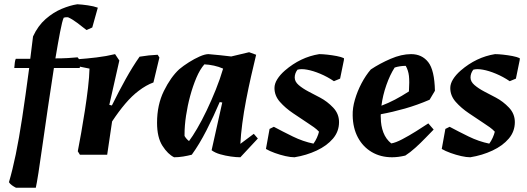

<svg xmlns="http://www.w3.org/2000/svg" viewBox="-20 -726 2471 901"><path d="M55 155Q45 150 36 143.5Q27 137 22 129Q39 71 54 -1.5Q69 -74 84 -172.5Q99 -271 117 -407H47Q48 -420 49.5 -432Q51 -444 54 -450Q68 -450 85.5 -450Q103 -450 122 -450Q128 -499 135 -555Q158 -605 194 -636.5Q230 -668 269.5 -684.5Q309 -701 343 -706Q364 -705 392 -701Q420 -697 439 -690L413 -597L386 -585Q366 -601 342 -619Q318 -637 299 -645Q288 -646 279 -643Q272 -628 262 -576Q252 -524 240 -452Q271 -452 298 -453.5Q325 -455 344 -457L359 -438L354 -407H233Q219 -319 205 -222Q191 -125 179 -42Q169 31 160.5 84.5Q152 138 148 155Z M355 0 345 -16Q352 -52 361 -102.5Q370 -153 378.5 -208Q387 -263 393 -314Q399 -365 400 -404L346 -415Q343 -431 344 -448Q387 -451 433 -456.5Q479 -462 520 -472L540 -442L493 -234L505 -231Q537 -296 569.5 -354.5Q602 -413 635 -460Q659 -464 678.5 -466Q698 -468 720 -469L728 -456L700 -339Q683 -333 665.5 -323Q648 -313 631 -300Q599 -276 568 -239.5Q537 -203 506 -156L483 0Z M797 12Q768 -2 742.5 -41.5Q717 -81 717 -150Q717 -234 749 -299Q781 -364 821 -401Q840 -417 866 -433.5Q892 -450 917 -461Q942 -472 958 -472Q985 -470 1012 -467Q1039 -464 1065 -461L1149 -481L1182 -469Q1171 -424 1158.5 -369Q1146 -314 1135 -257Q1124 -200 1117 -146.5Q1110 -93 1108 -51L1171 -98L1190 -76L1108 12Q1089 12 1063.5 8.5Q1038 5 1013.5 -2Q989 -9 973 -21L1023 -245L1011 -247Q983 -181 949 -114.5Q915 -48 880 0Q861 5 839.5 8.5Q818 12 797 12ZM867 -64Q883 -85 905 -122.5Q927 -160 949.5 -207Q972 -254 992.5 -305Q1013 -356 1027 -404Q1007 -413 984 -418Q961 -423 939 -424Q918 -400 901.5 -361Q885 -322 872.5 -276Q860 -230 853 -183Q846 -136 846 -96V-88Q854 -74 867 -64Z M1362 12Q1344 12 1319.5 6.5Q1295 1 1270 -8Q1245 -17 1228 -27L1245 -121L1265 -131Q1306 -109 1354 -85.5Q1402 -62 1451 -52Q1460 -64 1467 -79.5Q1474 -95 1477 -108Q1467 -119 1453 -129Q1439 -139 1425 -148Q1392 -170 1355.5 -194.5Q1319 -219 1293.5 -248Q1268 -277 1268 -313Q1268 -333 1281 -354Q1294 -375 1317 -395Q1390 -458 1478 -472Q1494 -472 1516.5 -469.5Q1539 -467 1560 -463Q1581 -459 1594 -453V-445L1576 -357L1547 -345Q1516 -366 1482.5 -380Q1449 -394 1421 -399Q1394 -404 1376 -399Q1363 -382 1363 -362Q1363 -343 1381.5 -327Q1400 -311 1427.5 -296.5Q1455 -282 1482 -268Q1516 -250 1543.5 -221Q1571 -192 1571 -153Q1571 -109 1542.5 -75.5Q1514 -42 1466 -19.5Q1418 3 1362 12Z M1820 12Q1766 12 1724.5 -12.5Q1683 -37 1659.5 -81Q1636 -125 1635 -184Q1634 -219 1645.5 -258.5Q1657 -298 1676.5 -335Q1696 -372 1720 -400Q1762 -428 1813 -450Q1864 -472 1909 -472Q1960 -472 1989.5 -434.5Q2019 -397 2021 -300L1996 -258Q1938 -233 1880 -216.5Q1822 -200 1767 -190Q1766 -182 1767 -173Q1767 -136 1779 -104.5Q1791 -73 1816 -53Q1836 -56 1867.5 -72.5Q1899 -89 1932.5 -110Q1966 -131 1990 -147L2015 -118Q2000 -103 1977 -79Q1954 -55 1929 -32.5Q1904 -10 1882 4Q1849 12 1820 12ZM1832 -409Q1810 -375 1793 -326.5Q1776 -278 1770 -230Q1802 -242 1833.5 -258.5Q1865 -275 1899 -297Q1902 -344 1899 -370Q1896 -396 1884 -417Q1871 -417 1857.5 -415Q1844 -413 1832 -409Z M2187 12Q2169 12 2144.5 6.5Q2120 1 2095 -8Q2070 -17 2053 -27L2070 -121L2090 -131Q2131 -109 2179 -85.5Q2227 -62 2276 -52Q2285 -64 2292 -79.5Q2299 -95 2302 -108Q2292 -119 2278 -129Q2264 -139 2250 -148Q2217 -170 2180.5 -194.5Q2144 -219 2118.5 -248Q2093 -277 2093 -313Q2093 -333 2106 -354Q2119 -375 2142 -395Q2215 -458 2303 -472Q2319 -472 2341.5 -469.5Q2364 -467 2385 -463Q2406 -459 2419 -453V-445L2401 -357L2372 -345Q2341 -366 2307.5 -380Q2274 -394 2246 -399Q2219 -404 2201 -399Q2188 -382 2188 -362Q2188 -343 2206.5 -327Q2225 -311 2252.5 -296.5Q2280 -282 2307 -268Q2341 -250 2368.5 -221Q2396 -192 2396 -153Q2396 -109 2367.5 -75.5Q2339 -42 2291 -19.5Q2243 3 2187 12Z"/></svg>

Font: Labrada
Style: Bold Italic
Weight: 700
Italic angle: -7°
Designer: Mercedes Jáuregui
Foundry: Omnibus-Type Team
Version: Version 1.000; ttfautohint (v1.8.4.7-5d5b)